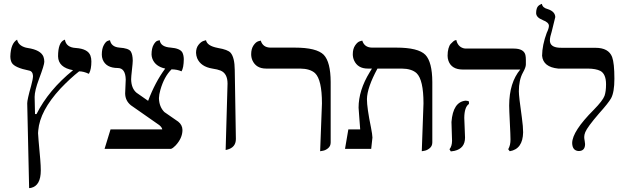

<svg xmlns="http://www.w3.org/2000/svg" viewBox="-20 -766 3243 988"><path d="M175.8 -81.1Q175.8 -69.3 187 52.7Q189.9 88.4 189.9 110.8Q189.9 189 140.1 200.7Q134.3 201.7 129.9 202.1L120.1 -232.9V-234.9Q120.1 -253.4 140.1 -324.2Q149.4 -357.9 149.9 -375Q148.4 -399.4 129.9 -402.8Q56.2 -417.5 41 -442.4Q33.2 -456.1 33.2 -476.1Q35.2 -542.5 67.9 -562Q74.7 -531.2 112.8 -521Q118.7 -519.5 123 -519Q189.9 -508.8 203.6 -474.1Q208 -461.9 208 -448.2Q208 -431.6 180.7 -359.4Q158.2 -299.3 158.2 -267.1L160.2 -179.2H168Q230.5 -303.2 356 -404.8Q279.8 -418.5 278.8 -476.1Q278.8 -548.3 311.5 -561Q311.5 -561 314 -562Q320.3 -521.5 371.1 -519Q432.1 -514.6 445.3 -480Q450.2 -466.3 450.2 -450.2Q450.2 -410.2 439 -389.2Q437.5 -387.2 437 -386.2Q410.2 -398.9 387.2 -398.9Q341.8 -363.3 291 -310.1Q185.1 -195.3 176.8 -94.7Q175.8 -87.4 175.8 -81.1Z M825.7 -189.5 897 -140.1Q918.5 -123 918.9 -97.2Q918.9 -55.2 883.3 -17.1Q869.6 -2.9 859.9 0H518.1L548.8 -100.1H814.9Q814 -109.9 799.8 -122.1L653.8 -224.1Q624.5 -247.6 624 -285.2L627 -356.9Q625.5 -415 586.9 -416Q525.4 -416 508.3 -460Q503.9 -472.2 503.9 -484.9Q503.9 -515.6 514.4 -534.4Q524.9 -553.2 535.6 -556.2L545.9 -559.1Q552.7 -524.4 594.7 -521Q641.1 -518.1 652.8 -501.5Q662.6 -486.3 663.1 -454.1Q663.1 -442.4 658.9 -406Q654.8 -369.6 654.8 -357.9Q655.8 -311.5 682.1 -289.1L742.2 -247.1Q778.3 -343.3 830.1 -413.1Q779.3 -424.3 764.2 -463.4Q760.3 -474.6 759.8 -484.9Q759.8 -517.1 770.3 -535.6Q780.8 -554.2 791.5 -556.6L801.8 -559.1Q806.6 -524.4 858.9 -521Q905.8 -517.1 918 -496.6Q925.3 -482.9 925.8 -461.9Q925.3 -417 914.1 -398.9Q892.6 -408.7 862.8 -409.2Q824.7 -372.1 805.2 -303.2Q798.3 -278.8 797.9 -261.2Q798.8 -216.8 825.7 -189.5Z M1141.1 5.9 1150.9 -335.9Q1150.9 -387.7 1115.2 -402.8Q1099.6 -409.2 1072.8 -413.1Q1013.2 -422.9 994.6 -466.3Q989.3 -480 988.8 -494.1Q988.8 -519 1001.2 -534.9Q1013.7 -550.8 1026.9 -555.2L1040 -559.1Q1045.9 -529.8 1100.1 -519.5L1102.1 -519Q1151.9 -510.7 1166.5 -494.6Q1187.5 -470.2 1188 -405.8L1193.8 -50.8Q1193.8 -6.8 1147.9 4.4Q1147.9 4.4 1141.1 5.9Z M1627.4 12.2 1636.7 -233.9Q1636.7 -355.5 1601.1 -389.6Q1575.7 -412.6 1524.4 -413.1H1349.6Q1297.9 -413.1 1278.8 -455.6Q1272.5 -470.7 1272.5 -486.8Q1272.5 -514.6 1284.4 -532.2Q1296.4 -549.8 1309.1 -553.7L1321.8 -557.1Q1332.5 -522 1370.6 -521H1496.6Q1609.4 -521 1646 -483.9Q1681.2 -446.8 1681.6 -344.2V-33.2Q1681.6 -14.2 1668.2 -3.2Q1654.8 7.8 1641.1 9.8Z M2150.4 12.2 2159.2 -233.9Q2159.2 -355.5 2123.5 -389.6Q2098.1 -412.6 2047.4 -413.1H1922.4Q1869.1 -314.9 1868.2 -255.9Q1868.2 -210.9 1889.2 -108.9Q1896 -74.2 1896.5 -58.1L1890.1 0H1755.4L1772.5 -100.1H1833.5Q1832.5 -117.2 1828.6 -164.6Q1825.2 -206.5 1825.2 -211.9Q1825.2 -301.3 1882.8 -395Q1888.2 -403.3 1894 -413.1H1872.6Q1820.8 -413.1 1801.8 -455.6Q1795.4 -470.7 1795.4 -486.8Q1795.4 -514.6 1807.4 -532.2Q1819.3 -549.8 1832 -553.7L1844.2 -557.1Q1855 -522 1893.6 -521H2019.5Q2132.3 -521 2168.9 -483.9Q2204.1 -446.8 2204.6 -344.2V-33.2Q2204.6 -14.2 2190.9 -3.2Q2177.2 7.8 2164.1 9.8Z M2369.1 -159.2Q2369.1 -149.9 2371.1 -108.4Q2373 -67.9 2373 -58.1Q2373 -2.4 2318.8 10.3Q2309.6 12.2 2299.8 13.2L2293 2Q2305.7 -13.2 2306.2 -41Q2306.2 -49.8 2304.7 -88.4Q2303.2 -128.4 2303.2 -138.2Q2311 -241.7 2376 -248Q2386.7 -247.6 2393.1 -244.1V-231Q2369.6 -215.3 2369.1 -159.2ZM2649.9 -295.9Q2649.9 -270 2665.5 -160.2Q2671.9 -113.8 2671.9 -85Q2670.4 1 2603 12.2L2595.2 2Q2607.4 -19 2606.9 -48.8Q2606.9 -69.8 2603.5 -136Q2600.1 -202.1 2600.1 -223.1Q2600.6 -340.8 2657.2 -408.2H2361.8Q2303.7 -408.2 2287.6 -453.1Q2283.2 -465.8 2283.2 -479Q2283.2 -500 2287.6 -516.1Q2292 -532.2 2299.1 -540Q2306.2 -547.9 2312.5 -553Q2318.8 -558.1 2323.7 -559.1L2328.1 -560.1Q2335.4 -526.9 2363.8 -518.1Q2370.6 -516.1 2377 -516.1H2623Q2675.3 -516.1 2683.6 -483.4Q2686 -472.7 2686 -458V-434.1Q2686 -419.4 2670.9 -392.6Q2649.9 -354.5 2649.9 -295.9Z M2809.6 -558.1Q2809.6 -523.9 2856.4 -520.5Q2864.7 -520 2874.5 -520H3044.4Q3111.8 -520 3129.9 -472.7Q3141.6 -440.9 3141.6 -360.8Q3141.6 -291.5 3124.5 -260.3Q3110.8 -235.8 3062.5 -182.1Q3002.4 -112.3 2991.7 -85.9Q2986.3 -72.3 2986.3 -61Q2986.3 -52.7 2988.8 -40Q2990.2 -29.8 2990.7 -24.9Q2990.7 11.2 2957.5 11.2Q2925.3 9.3 2924.3 -29.8Q2924.8 -90.3 3035.6 -201.2Q3081.5 -248 3090.8 -272.9Q3098.6 -295.4 3098.6 -332Q3098.6 -385.7 3068.8 -401.4Q3046.4 -412.6 3005.4 -413.1H2852.5Q2774.9 -420.9 2769.5 -479Q2770 -533.7 2793.5 -597.2Q2804.2 -619.1 2804.7 -632.8Q2804.7 -650.9 2772.9 -662.6L2772.5 -663.1Q2739.7 -675.8 2738.8 -698.2Q2738.8 -711.4 2741.7 -720.7Q2744.6 -730 2749 -734.4Q2753.4 -738.8 2758.1 -741.5Q2762.7 -744.1 2765.6 -745.1L2768.6 -746.1Q2771.5 -726.1 2798.3 -719.2Q2836.4 -707 2837.4 -678.2L2818.8 -602.5Q2810.1 -576.7 2809.6 -558.1Z"/></svg>

Font: Linux Biolinum Capitals O
Style: Small Caps
Weight: 400
Designer: Philipp H. Poll
Foundry: Philipp H. Poll
Version: Version 1.0.4